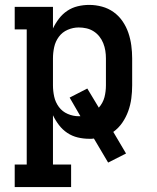

<svg xmlns="http://www.w3.org/2000/svg" viewBox="-20 -558 640 783"><path d="M40 205V113H89V-438H40V-530H196V-442Q206 -463 220.5 -482Q235 -501 254.5 -514Q274 -527 297 -532.5Q320 -538 344 -538Q370 -538 396 -531Q422 -524 443.5 -508.5Q465 -493 480 -471Q495 -449 503.5 -424Q512 -399 515.5 -372.5Q519 -346 519 -320V-210Q519 -183 515.5 -156.5Q512 -130 503 -105Q494 -80 479 -58Q464 -36 442 -20L494 68L421 105L363 7Q358 8 353.5 8Q349 8 344 8Q320 8 297 2.5Q274 -3 254.5 -16Q235 -29 220.5 -48Q206 -67 196 -88V113H270V205ZM301 -84Q303 -84 305 -84Q307 -84 308 -84L264 -160L336 -197L383 -119Q391 -128 397 -139Q403 -150 406 -161.5Q409 -173 410.5 -185.5Q412 -198 412 -210V-320Q412 -336 409.5 -351.5Q407 -367 401 -382Q395 -397 385 -409.5Q375 -422 361.5 -430.5Q348 -439 332.5 -442.5Q317 -446 301 -446Q278 -446 256 -436.5Q234 -427 220 -408Q206 -389 201 -366Q196 -343 196 -320V-210Q196 -187 201 -164Q206 -141 220 -122Q234 -103 256 -93.5Q278 -84 301 -84Z"/></svg>

Font: Iosevka Slab Semibold Extended
Style: Regular
Weight: 600
Width: 7
Monospace: yes
Designer: Belleve Invis
Foundry: Belleve Invis
Version: Version 11.1.0; ttfautohint (v1.8.3)